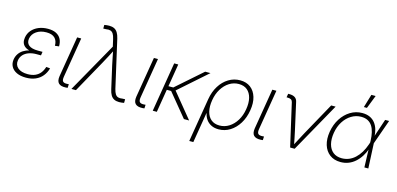

<svg xmlns="http://www.w3.org/2000/svg" viewBox="-80 -1260 4098 1982"><g transform="rotate(15 1969.0 -269.0)"><path d="M198.2 9.3Q139.6 9.3 99.1 -9.8Q58.6 -28.8 39.8 -63Q21 -97.2 28.3 -142.1Q34.2 -175.3 51.8 -201.4Q69.3 -227.5 97.9 -245.6Q126.5 -263.7 165 -273.4Q203.6 -283.2 251 -283.2H294.4L290 -253.4H240.2Q196.8 -253.4 161.1 -240.7Q125.5 -228 102.5 -203.6Q79.6 -179.2 73.2 -143.6Q64.9 -92.8 100.8 -61.5Q136.7 -30.3 206.1 -30.3Q252.9 -30.3 286.4 -45.2Q319.8 -60.1 341.1 -87.2Q362.3 -114.3 373.5 -151.9L415.5 -147.9Q401.9 -99.6 372.8 -64.2Q343.8 -28.8 300 -9.8Q256.3 9.3 198.2 9.3ZM247.1 -260.3Q200.2 -260.3 166.5 -268.8Q132.8 -277.3 112.3 -293.7Q91.8 -310.1 84.2 -334Q76.7 -357.9 82 -388.7Q89.4 -433.6 117.9 -466.8Q146.5 -500 190.9 -518.6Q235.4 -537.1 290.5 -537.1Q343.3 -537.1 377.9 -519.5Q412.6 -502 429.7 -469.5Q446.8 -437 446.3 -391.1L403.3 -386.2Q403.3 -439.9 374 -468.8Q344.7 -497.6 284.2 -497.6Q220.2 -497.6 177 -467.5Q133.8 -437.5 125.5 -388.7Q118.2 -342.8 148.9 -317.6Q179.7 -292.5 247.6 -292.5H295.9L291 -260.3Z M622.1 1Q568.8 3.9 545.7 -19.8Q522.5 -43.5 530.8 -96.7L602.5 -529.3H646L575.2 -101.6Q568.8 -63 582.5 -49.6Q596.2 -36.1 630.9 -39.1Q635.3 -39.6 638.2 -39.6Q641.1 -39.6 644.5 -40L642.6 -1Q638.2 -0.5 632.8 0Q627.4 0.5 622.1 1Z M683.1 0 982.9 -532.2 965.3 -609.4Q957.5 -644 945.6 -662.8Q933.6 -681.6 915 -687.3Q896.5 -692.9 868.7 -688L839.4 -687L839.8 -726.1Q854 -728.5 866 -730Q877.9 -731.4 892.6 -731.4Q923.3 -731.4 945.6 -720.7Q967.8 -710 982.4 -686.3Q997.1 -662.6 1005.9 -624.5L1121.1 -118.2Q1129.4 -83.5 1141.4 -64.7Q1153.3 -45.9 1171.9 -40.3Q1190.4 -34.7 1217.8 -39.6L1246.1 -40.5L1245.6 -1.5Q1231.9 1 1219.7 2.4Q1207.5 3.9 1192.9 3.9Q1161.6 3.9 1139.6 -7.1Q1117.7 -18.1 1103.5 -41.5Q1089.4 -64.9 1081.1 -103L1025.9 -346.2Q1017.1 -386.2 1009.5 -425.8Q1002 -465.3 994.1 -504.4H1007.3Q987.3 -465.3 966.6 -425.8Q945.8 -386.2 923.8 -346.2L731.4 0Z M1442.4 1Q1389.2 3.9 1366 -19.8Q1342.8 -43.5 1351.1 -96.7L1422.9 -529.3H1466.3L1395.5 -101.6Q1389.2 -63 1402.8 -49.6Q1416.5 -36.1 1451.2 -39.1Q1455.6 -39.6 1458.5 -39.6Q1461.4 -39.6 1464.8 -40L1462.9 -1Q1458.5 -0.5 1453.1 0Q1447.8 0.5 1442.4 1Z M1683.1 -529.3 1595.7 0H1552.2L1639.6 -529.3ZM2027.3 -529.3 1706.5 -246.1H1615.2L1622.1 -286.6H1694.8L1970.7 -529.3ZM1885.3 0 1677.2 -252.9 1712.4 -279.3 1940.9 0Z M1997.1 204.1 2074.7 -264.2Q2088.4 -345.7 2126.7 -407Q2165 -468.3 2221.4 -502.7Q2277.8 -537.1 2344.2 -537.1Q2411.1 -537.1 2455.8 -502.9Q2500.5 -468.8 2519 -407.5Q2537.6 -346.2 2523.9 -264.6Q2510.7 -183.1 2472.4 -121.3Q2434.1 -59.6 2378.4 -24.9Q2322.8 9.8 2256.8 9.8Q2211.4 9.8 2178 -7.1Q2144.5 -23.9 2124 -53Q2103.5 -82 2096.2 -118.2H2093.8L2040.5 204.1ZM2255.9 -30.8Q2311 -30.8 2357.7 -60.3Q2404.3 -89.8 2436.5 -142.3Q2468.8 -194.8 2480 -264.2Q2491.7 -333.5 2478.8 -385.7Q2465.8 -438 2430.9 -467.3Q2396 -496.6 2340.8 -496.6Q2285.6 -496.6 2239 -467Q2192.4 -437.5 2160.2 -385Q2127.9 -332.5 2116.7 -264.2Q2105 -194.8 2117.9 -142.1Q2130.9 -89.4 2165.8 -60.1Q2200.7 -30.8 2255.9 -30.8Z M2708 1Q2654.8 3.9 2631.6 -19.8Q2608.4 -43.5 2616.7 -96.7L2688.5 -529.3H2731.9L2661.1 -101.6Q2654.8 -63 2668.5 -49.6Q2682.1 -36.1 2716.8 -39.1Q2721.2 -39.6 2724.1 -39.6Q2727.1 -39.6 2730.5 -40L2728.5 -1Q2724.1 -0.5 2718.8 0Q2713.4 0.5 2708 1Z M3020.5 0 2916 -457.5Q2911.6 -475.6 2898.7 -483.4Q2885.7 -491.2 2862.3 -491.2H2850.6L2857.4 -530.8H2868.7Q2907.7 -530.8 2929.7 -516.4Q2951.7 -502 2958 -472.2L3022.9 -182.6Q3031.7 -144 3039.3 -104.5Q3046.9 -64.9 3054.7 -26.4H3042.5Q3063.5 -64.9 3083.7 -104.2Q3104 -143.6 3125.5 -182.6L3317.4 -529.3H3364.7L3068.8 0Z M3560.5 10.3Q3491.2 10.3 3444.6 -24.9Q3397.9 -60.1 3378.9 -121.8Q3359.9 -183.6 3373 -263.7Q3386.7 -343.8 3426 -405.3Q3465.3 -466.8 3523.2 -502Q3581.1 -537.1 3649.4 -537.1Q3695.8 -537.1 3730 -521.5Q3764.2 -505.9 3786.6 -477.3Q3809.1 -448.7 3820.6 -410.2Q3832 -371.6 3833 -325.2H3847.2L3843.3 -267.6L3856 0H3814L3804.7 -284.7Q3803.2 -332 3793.9 -371.1Q3784.7 -410.2 3766.4 -438.2Q3748 -466.3 3719 -481.4Q3689.9 -496.6 3647.9 -496.6Q3592.3 -496.6 3543.7 -467Q3495.1 -437.5 3461.9 -385Q3428.7 -332.5 3417 -263.2Q3405.8 -194.3 3419.4 -141.8Q3433.1 -89.4 3469.5 -60.1Q3505.9 -30.8 3562.5 -30.8Q3602.5 -30.8 3638.2 -45.2Q3673.8 -59.6 3703.6 -87.2Q3733.4 -114.7 3757.1 -153.6Q3780.8 -192.4 3797.4 -240.7L3894 -529.3H3936.5L3842.3 -263.2L3827.1 -202.1H3813.5Q3796.9 -154.3 3772 -115.2Q3747.1 -76.2 3714.8 -47.9Q3682.6 -19.5 3643.8 -4.6Q3605 10.3 3560.5 10.3ZM3647.5 -600.6 3689.9 -742.2H3735.4L3680.2 -600.6Z"/></g></svg>

Font: Inter 24pt ExtraLight
Style: Italic
Weight: 250
Italic angle: -9.3988°
Version: Version 4.001;git-66647c0bb